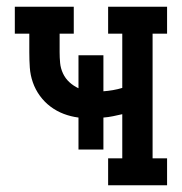

<svg xmlns="http://www.w3.org/2000/svg" viewBox="-20 -550 540 570"><path d="M301 0V-80H343V-211Q330 -208 315.5 -205Q301 -202 287 -201V-106H213V-201Q190 -204 169 -212Q148 -220 130 -233.5Q112 -247 98.5 -265.5Q85 -284 77.5 -305.5Q70 -327 68.5 -349.5Q67 -372 67 -395V-450H24V-530H199V-450H157V-395Q157 -379 158.5 -363Q160 -347 167 -332Q174 -317 186 -306Q198 -295 213 -288V-386H287V-279Q301 -280 315.5 -282.5Q330 -285 343 -289V-450H301V-530H476V-450H433V-80H476V0Z"/></svg>

Font: Iosevka Slab Medium
Style: Regular
Weight: 500
Monospace: yes
Designer: Belleve Invis
Foundry: Belleve Invis
Version: Version 11.1.1; ttfautohint (v1.8.3)